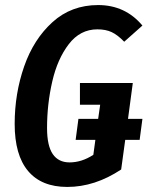

<svg xmlns="http://www.w3.org/2000/svg" viewBox="-20 -725 585 759"><path d="M486 -255H543L532 -172H475L459 -55Q355 14 246 14Q144 14 91 -49Q38 -112 38 -235Q38 -355 75.5 -462.5Q113 -570 187.5 -637.5Q262 -705 368 -705Q475 -705 543 -624L471 -560Q445 -587 421.5 -598Q398 -609 365 -609Q297 -609 252 -550.5Q207 -492 186.5 -402.5Q166 -313 166 -219Q166 -149 188.5 -116Q211 -83 255 -83Q303 -83 349 -113L357 -172H279L290 -255H368L376 -311H296V-397H505Z"/></svg>

Font: Fira Sans Extra Condensed Medium
Style: Italic
Weight: 500
Width: 3
Italic angle: -8°
Designer: Carrois Corporate & Edenspiekermann AG
Foundry: Carrois Corporate GbR & Edenspiekermann AG
Version: Version 4.203